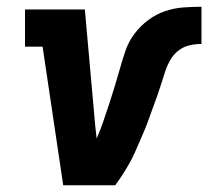

<svg xmlns="http://www.w3.org/2000/svg" viewBox="-20 -548 640 568"><path d="M321 0H167L106 -410H54V-520H231L262 -173Q263 -165 264 -156Q265 -147 266 -138Q277 -164 286 -190Q295 -216 303.5 -242Q312 -268 320 -294.5Q328 -321 335.5 -347.5Q343 -374 352 -400Q361 -426 378.5 -449Q396 -472 419 -489Q442 -506 468.5 -515Q495 -524 522.5 -526Q550 -528 576 -528V-418Q559 -418 541 -414Q523 -410 508 -398.5Q493 -387 483.5 -370Q474 -353 468.5 -336Q463 -319 457.5 -301.5Q452 -284 446 -267Q440 -250 433.5 -232.5Q427 -215 421 -198Q415 -181 408 -164Q401 -147 393.5 -130Q386 -113 378.5 -96Q371 -79 361.5 -62.5Q352 -46 342 -30.5Q332 -15 321 0Z"/></svg>

Font: Iosevka HT Extrabold Extended
Style: Italic
Weight: 800
Width: 7
Italic angle: -9°
Monospace: yes
Designer: Belleve Invis
Foundry: Belleve Invis
Version: Version 32.3.0; ttfautohint (v1.8.4)